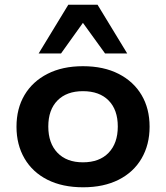

<svg xmlns="http://www.w3.org/2000/svg" viewBox="-20 -785 705 815"><path d="M333 10Q245 10 181.5 -22Q118 -54 84 -112.5Q50 -171 50 -247Q50 -324 84 -381.5Q118 -439 181.5 -471.5Q245 -504 332 -504Q420 -504 483.5 -471.5Q547 -439 581 -381.5Q615 -324 615 -247Q615 -171 581 -112.5Q547 -54 483.5 -22Q420 10 333 10ZM332 -96Q402 -96 441 -136.5Q480 -177 480 -248Q480 -319 441 -358.5Q402 -398 332 -398Q263 -398 224 -358.5Q185 -319 185 -248Q185 -177 224 -136.5Q263 -96 332 -96ZM144 -558 270 -765H394L520 -558H426L332 -688L239 -558Z"/></svg>

Font: Nunito Sans 10pt SemiExpanded
Style: Bold
Weight: 700
Width: 6
Designer: Vernon Adams
Foundry: Vernon Adams
Version: Version 3.101;gftools[0.9.27]